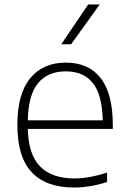

<svg xmlns="http://www.w3.org/2000/svg" viewBox="-20 -828 572 857"><path d="M483.5 -252.5H104Q107 -137 159.8 -84.2Q212.5 -31.5 313 -31.5Q376 -31.5 458 -57.5V-15.5Q381.5 9 309.5 9Q186 9 121.8 -59Q57.5 -127 57.5 -270.5Q57.5 -409 114.8 -478.8Q172 -548.5 274 -548.5Q375.5 -548.5 429.5 -479.2Q483.5 -410 483.5 -270ZM104 -291H438.5Q436 -405 394.5 -457.2Q353 -509.5 273.5 -509.5Q193.5 -509.5 150 -457Q106.5 -404.5 104 -291ZM253.5 -630.5 373.5 -808H425L297.5 -630.5Z"/></svg>

Font: Encode Sans Semi Expanded ExLight
Style: Regular
Weight: 275
Width: 6
Designer: Multiple Designers
Foundry: Impallari Type
Version: Version 2.000